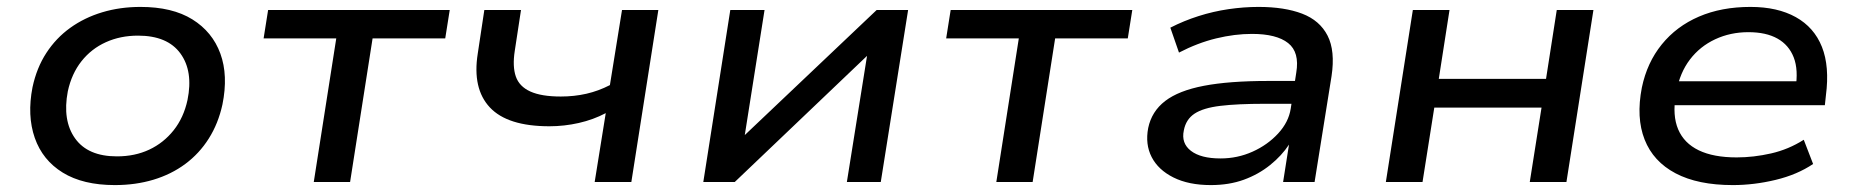

<svg xmlns="http://www.w3.org/2000/svg" viewBox="-20 -526 5365 555"><path d="M312 9Q220 9 161.5 -27Q103 -63 80.5 -127.5Q58 -192 74 -274Q86 -330 114 -373Q142 -416 183 -445.5Q224 -475 275.5 -490.5Q327 -506 386 -506Q478 -506 536 -470Q594 -434 617 -371Q640 -308 623 -224Q611 -169 583.5 -125.5Q556 -82 515.5 -52Q475 -22 423.5 -6.5Q372 9 312 9ZM318 -74Q370 -74 411.5 -93.5Q453 -113 482 -149.5Q511 -186 522 -237Q539 -320 501.5 -371.5Q464 -423 379 -423Q328 -423 286 -404Q244 -385 215.5 -349Q187 -313 176 -262Q160 -178 197 -126Q234 -74 318 -74Z M887 0 952 -415H742L755 -497H1280L1267 -415H1057L992 0Z M1699 0 1731 -199Q1695 -180 1653 -170.5Q1611 -161 1568 -161Q1447 -161 1396 -215.5Q1345 -270 1361 -371L1380 -497H1486L1468 -379Q1461 -334 1471 -305Q1481 -276 1513 -261.5Q1545 -247 1601 -247Q1640 -247 1675 -255Q1710 -263 1743 -280L1778 -497H1883L1805 0Z M2013 0 2091 -497H2190L2132 -130H2127L2514 -497H2605L2526 0H2428L2487 -369H2491L2104 0Z M2860 0 2925 -415H2715L2728 -497H3253L3240 -415H3030L2965 0Z M3480 9Q3416 9 3372 -13Q3328 -35 3309 -72Q3290 -109 3299 -156Q3309 -204 3348 -234Q3387 -264 3460 -278Q3533 -292 3646 -292H3742L3732 -226H3636Q3557 -226 3507.5 -220Q3458 -214 3433 -197.5Q3408 -181 3402 -149Q3394 -112 3422.5 -90Q3451 -68 3508 -68Q3557 -68 3600.5 -87.5Q3644 -107 3674.5 -140Q3705 -173 3711 -212L3727 -316Q3737 -375 3703.5 -401.5Q3670 -428 3599 -428Q3549 -428 3495.5 -415Q3442 -402 3388 -374L3363 -446Q3402 -466 3444.5 -479.5Q3487 -493 3531 -499.5Q3575 -506 3618 -506Q3693 -506 3744 -486.5Q3795 -467 3817.5 -423Q3840 -379 3829 -306L3780 0H3689L3706 -108Q3685 -76 3651.5 -49Q3618 -22 3575.5 -6.5Q3533 9 3480 9Z M3986 0 4064 -497H4170L4139 -298H4449L4480 -497H4586L4508 0H4402L4436 -215H4126L4092 0Z M4989 9Q4888 9 4823.5 -25Q4759 -59 4734 -122.5Q4709 -186 4726 -273Q4741 -345 4783.5 -397.5Q4826 -450 4891 -478Q4956 -506 5040 -506Q5118 -506 5171 -476.5Q5224 -447 5246.5 -390.5Q5269 -334 5258 -250L5255 -222H4798L4808 -291H5195L5170 -269Q5179 -324 5165 -360Q5151 -396 5118 -414.5Q5085 -433 5034 -433Q4982 -433 4938 -412.5Q4894 -392 4865 -354Q4836 -316 4826 -262L4824 -251Q4814 -192 4831 -152Q4848 -112 4890.5 -91.5Q4933 -71 5000 -71Q5049 -71 5099.5 -82.5Q5150 -94 5194 -122L5221 -52Q5175 -21 5112.5 -6Q5050 9 4989 9Z"/></svg>

Font: Nunito Sans 7pt SemiExpanded Medium
Style: Italic
Weight: 500
Width: 6
Italic angle: -9°
Designer: Vernon Adams
Foundry: Vernon Adams
Version: Version 3.101;gftools[0.9.27]